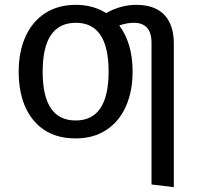

<svg xmlns="http://www.w3.org/2000/svg" viewBox="-20 -559 829 792"><path d="M697 -379V213L605 202V-382Q605 -424 586.5 -444.5Q568 -465 533 -465Q503 -465 472 -454Q527 -380 527 -264Q527 -182 499 -119.5Q471 -57 418 -22.5Q365 12 292 12Q181 12 119 -62Q57 -136 57 -263Q57 -345 85 -407.5Q113 -470 166 -504.5Q219 -539 293 -539Q364 -539 418 -505Q478 -539 542 -539Q618 -539 657.5 -498Q697 -457 697 -379ZM428 -264Q428 -465 293 -465Q156 -465 156 -263Q156 -62 292 -62Q428 -62 428 -264Z"/></svg>

Font: Fira GO
Style: Regular
Weight: 400
Designer: Carrois Corporate
Foundry: Carrois Corporate GbR
Version: Version 0.300